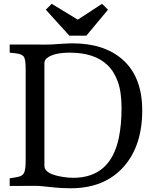

<svg xmlns="http://www.w3.org/2000/svg" viewBox="-20 -983 790 1015"><path d="M173.3 -747.6 212.4 -747.1Q234.9 -747.1 254.9 -748L290 -750.5Q343.8 -753.9 362.8 -753.9Q529.8 -753.9 627 -668.9Q731.9 -577.6 731.9 -398.9Q731.9 -212.9 634.3 -102.1Q533.2 12.2 354.5 12.2Q308.1 12.2 270.5 8.3L209 2Q185.1 -0.5 173.3 -0.5L31.2 0V-40.5Q59.1 -44.4 75.7 -48.1Q92.3 -51.8 101.1 -60.5Q115.7 -74.7 115.7 -129.4V-619.6Q115.7 -674.8 104 -685.5Q92.3 -696.3 75.7 -699.2Q59.1 -702.1 31.2 -704.6V-747.6ZM214.8 -106Q214.8 -63 311.5 -47.9Q340.3 -43 366.7 -43Q564.5 -43 608.4 -255.4Q622.6 -325.2 622.6 -411.1Q622.6 -497.1 602.5 -552Q582.5 -606.9 546.4 -640.6Q478.5 -704.6 348.6 -704.6Q265.6 -704.6 228.5 -676.3Q214.8 -665.5 214.8 -648.9ZM222.2 -931.6 253.4 -962.9 391.1 -878.9Q391.1 -878.9 519.5 -962.9L550.8 -931.6L436.5 -794.4H346.7Z"/></svg>

Font: Metamorphous
Style: Regular
Weight: 400
Designer: James Grieshaber
Foundry: James Grieshaber
Version: Version 1.001